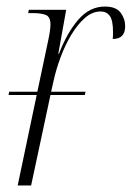

<svg xmlns="http://www.w3.org/2000/svg" viewBox="-20 -566 402 586"><path d="M6 -276 8 -286H94L127 -442Q134 -474 134 -492Q134 -514 120.5 -520Q107 -526 80 -526H66L68 -536H182L158 -402H160Q185 -467 219.5 -506.5Q254 -546 300 -546Q334 -546 348 -527.5Q362 -509 362 -486Q362 -447 324 -447Q325 -457 325 -467Q325 -504 315 -517.5Q305 -531 287 -531Q262 -531 239.5 -511.5Q217 -492 198 -460.5Q179 -429 165 -391.5Q151 -354 143 -317L136 -286H241L239 -276H134L75 0H34L92 -276Z"/></svg>

Font: Noto Serif Display Condensed ExtraLight
Style: Italic
Weight: 200
Width: 3
Italic angle: -12°
Designer: Monotype Design Team
Foundry: Monotype Imaging Inc.
Version: Version 2.009